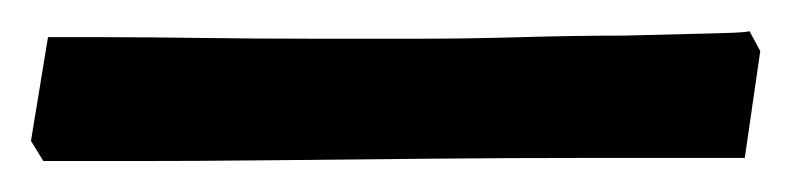

<svg xmlns="http://www.w3.org/2000/svg" viewBox="-28 65 511 124"><path d="M0 169 -8 156 3 89Q13 89 39.5 89Q66 89 101 89.5Q136 90 173.5 90Q211 90 243 90Q274 90 308.5 89Q343 88 375 88Q413 87 434.5 86.5Q456 86 456 85L463 98L453 167Q406 167 353.5 167Q301 167 248 167.5Q195 168 147 168.5Q99 169 60.5 169Q22 169 0 169Z"/></svg>

Font: Alegreya SemiBold
Style: Regular
Weight: 600
Designer: Juan Pablo del Peral
Foundry: Huerta Tipografica
Version: Version 2.009